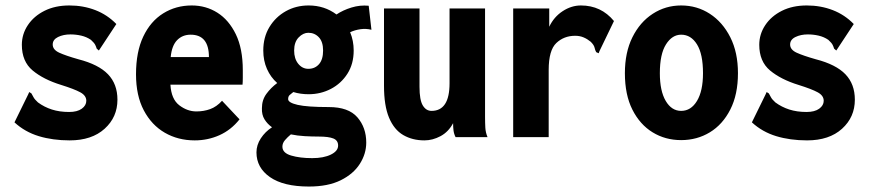

<svg xmlns="http://www.w3.org/2000/svg" viewBox="-20 -502 3190 703"><path d="M235 12Q173 12 122 -3.5Q71 -19 33 -54L83 -156L87 -165L95 -160Q99 -153 103 -145.5Q107 -138 119 -127Q142 -110 170 -101Q198 -92 233 -92Q263 -92 279.5 -104Q296 -116 296 -133Q296 -152 274 -164Q252 -176 204 -191Q139 -211 99.5 -244Q60 -277 60 -338Q60 -377 82 -410Q104 -443 143 -462.5Q182 -482 234 -482Q285 -482 329 -465Q373 -448 406 -414L348 -326L342 -317L334 -324Q332 -331 328.5 -338Q325 -345 313 -356Q297 -367 277.5 -371.5Q258 -376 238 -376Q212 -376 192.5 -366.5Q173 -357 173 -339Q173 -320 197 -309Q221 -298 267 -285Q341 -266 375.5 -230Q410 -194 410 -137Q410 -73 363 -30.5Q316 12 235 12Z M693 12Q632 12 583.5 -16Q535 -44 506.5 -98Q478 -152 478 -230Q478 -312 504.5 -368Q531 -424 577.5 -453Q624 -482 682 -482Q734 -482 776 -455.5Q818 -429 843.5 -376.5Q869 -324 869 -245Q869 -234 869 -218Q869 -202 868 -192H604Q607 -139 636.5 -116.5Q666 -94 699 -94Q726 -94 749.5 -102.5Q773 -111 793 -133L857 -65Q826 -26 783.5 -7Q741 12 693 12ZM605 -293H745Q745 -375 678 -375Q648 -375 628.5 -355Q609 -335 605 -293Z M1110 -157Q1080 -157 1054 -165Q1046 -159 1040.5 -154Q1035 -149 1035 -139Q1035 -126 1070 -118Q1105 -110 1184 -110Q1256 -110 1288.5 -72.5Q1321 -35 1321 20Q1321 61 1297.5 98Q1274 135 1227.5 158Q1181 181 1111 181Q1018 181 968.5 146.5Q919 112 919 56Q919 29 935 4.5Q951 -20 976 -36Q959 -48 948.5 -65Q938 -82 939 -106Q939 -136 955.5 -158.5Q972 -181 995 -198Q971 -219 957.5 -249.5Q944 -280 944 -317Q944 -366 966.5 -403Q989 -440 1026.5 -461Q1064 -482 1110 -482Q1168 -482 1212 -449Q1236 -465 1267 -474.5Q1298 -484 1330 -481L1340 -393Q1320 -398 1299.5 -395Q1279 -392 1262 -384Q1275 -353 1275 -317Q1275 -268 1252 -232Q1229 -196 1191.5 -176.5Q1154 -157 1110 -157ZM1109 -250Q1133 -250 1148 -267Q1163 -284 1163 -317Q1163 -349 1147.5 -365.5Q1132 -382 1109 -382Q1090 -382 1073.5 -365Q1057 -348 1057 -317Q1057 -287 1072 -268.5Q1087 -250 1109 -250ZM1014 35Q1014 58 1046 67.5Q1078 77 1123 77Q1165 77 1191.5 64Q1218 51 1218 31Q1218 12 1200.5 5Q1183 -2 1147 -2Q1122 -2 1095.5 -3.5Q1069 -5 1045 -10Q1033 0 1023.5 11Q1014 22 1014 35Z M1534 12Q1490 12 1456.5 -7.5Q1423 -27 1404.5 -71Q1386 -115 1386 -188V-471H1516V-184Q1516 -136 1528 -116Q1540 -96 1560 -96Q1626 -96 1626 -197V-471H1756V-75Q1756 -52 1757 -34.5Q1758 -17 1765 0H1648Q1642 -12 1640.5 -24.5Q1639 -37 1639 -51Q1622 -19 1593 -3.5Q1564 12 1534 12Z M1859 -471H1991V-404Q2008 -440 2040 -461Q2072 -482 2107 -482Q2181 -482 2228 -425L2175 -315L2172 -307L2163 -311Q2159 -318 2157 -327.5Q2155 -337 2143 -349Q2131 -359 2117 -365Q2103 -371 2086 -371Q2045 -371 2017 -344.5Q1989 -318 1989 -246V0H1859Z M2474 11Q2416 11 2369.5 -17.5Q2323 -46 2295.5 -100.5Q2268 -155 2268 -234Q2268 -310 2295.5 -365.5Q2323 -421 2370 -451.5Q2417 -482 2474 -482Q2532 -482 2579 -451.5Q2626 -421 2654 -365.5Q2682 -310 2682 -234Q2682 -156 2654 -101Q2626 -46 2579 -17.5Q2532 11 2474 11ZM2474 -96Q2510 -96 2532 -132.5Q2554 -169 2554 -234Q2554 -304 2532 -339.5Q2510 -375 2474 -375Q2441 -375 2418.5 -339.5Q2396 -304 2396 -234Q2396 -169 2417.5 -132.5Q2439 -96 2474 -96Z M2935 12Q2873 12 2822 -3.5Q2771 -19 2733 -54L2783 -156L2787 -165L2795 -160Q2799 -153 2803 -145.5Q2807 -138 2819 -127Q2842 -110 2870 -101Q2898 -92 2933 -92Q2963 -92 2979.5 -104Q2996 -116 2996 -133Q2996 -152 2974 -164Q2952 -176 2904 -191Q2839 -211 2799.5 -244Q2760 -277 2760 -338Q2760 -377 2782 -410Q2804 -443 2843 -462.5Q2882 -482 2934 -482Q2985 -482 3029 -465Q3073 -448 3106 -414L3048 -326L3042 -317L3034 -324Q3032 -331 3028.5 -338Q3025 -345 3013 -356Q2997 -367 2977.5 -371.5Q2958 -376 2938 -376Q2912 -376 2892.5 -366.5Q2873 -357 2873 -339Q2873 -320 2897 -309Q2921 -298 2967 -285Q3041 -266 3075.5 -230Q3110 -194 3110 -137Q3110 -73 3063 -30.5Q3016 12 2935 12Z"/></svg>

Font: Inconsolata SemiCondensed Black
Style: Regular
Weight: 900
Width: 4
Monospace: yes
Designer: Raph Levien, Cyreal, Brenton Simpson
Foundry: Raph Levien, Cyreal, Google
Version: Version 3.001; ttfautohint (v1.8.2.53-6de2)